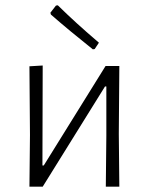

<svg xmlns="http://www.w3.org/2000/svg" viewBox="-20 -704 561 724"><path d="M198 -684Q266 -617 353 -543L337 -519L330 -518Q242 -588 172 -649L170 -656L191 -683ZM91 0 93 -195 91 -454 141 -457 140 -80H145L378 -455H430L428 -199L430 0H379L381 -192V-378H376L141 0Z"/></svg>

Font: Alegreya Sans Light
Style: Regular
Weight: 300
Designer: Juan Pablo del Peral
Foundry: Huerta Tipografica
Version: Version 2.007